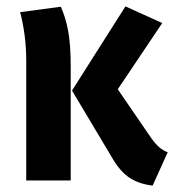

<svg xmlns="http://www.w3.org/2000/svg" viewBox="-20 -564 544 600"><path d="M348 -285 453 -132Q466 -114 477.5 -104Q489 -94 504 -88L457 16Q414 11 384 -9Q354 -29 328 -75L205 -281L372 -544L487 -492ZM201 -354V0H62V-375Q62 -452 43 -526L170 -543Q185 -510 193 -467.5Q201 -425 201 -354Z"/></svg>

Font: Fira Sans Condensed SemiBold
Style: Regular
Weight: 600
Width: 3
Designer: bBox Type GmbH & Carrois Corporate GbR & Edenspiekermann AG
Foundry: bBox Type GmbH & Carrois Corporate GbR & Edenspiekermann AG
Version: Version 4.301